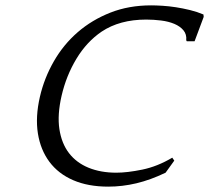

<svg xmlns="http://www.w3.org/2000/svg" viewBox="-20 -685 780 716"><path d="M674.5 -535 676.6 -531H705.6L739.6 -622L738.7 -631C722.9 -637.7 706.2 -643.2 688.5 -647.5C670.8 -651.8 653.3 -655.3 635.9 -658C618.5 -660.7 601.8 -662.5 585.7 -663.5C569.6 -664.5 555.5 -665 543.5 -665C488.2 -665 437.6 -656 391.8 -638C346 -620 305.4 -595.7 269.9 -565C234.5 -534.3 204.8 -498.2 180.9 -456.5C156.9 -414.8 139.6 -370.7 128.8 -324C117.3 -274 114.8 -228.5 121.3 -187.5C127.8 -146.5 142.2 -111.2 164.3 -81.5C186.5 -51.8 216 -29 253 -13C290 3 333.5 11 383.5 11C418.8 11 453.9 6.8 488.8 -1.5C523.8 -9.8 560 -23 597.5 -41L629.9 -86L622.4 -97C585.3 -75 548.1 -60.2 510.6 -52.5C473.2 -44.8 440.8 -41 413.5 -41C374.8 -41 340.4 -47.2 310.2 -59.5C280.1 -71.8 255.8 -90 237.3 -114C218.9 -138 206.9 -167.8 201.5 -203.5C196.1 -239.2 198.8 -280.7 209.7 -328C221.3 -378 239.7 -424 265.1 -466C290.5 -508 321.7 -541.7 358.9 -567C403.8 -597 459.3 -612 525.3 -612C544 -612 562.5 -610.8 581 -608.5C599.4 -606.2 615.8 -602 630.1 -596C644.4 -590 655.7 -582 664.1 -572C672.4 -562 675.9 -549.7 674.5 -535Z"/></svg>

Font: Quattrocento
Style: Italic
Weight: 400
Italic angle: -13°
Designer: Pablo Impallari
Foundry: Pablo Impallari, Igino Marini, Branda Gallo
Version: Version 2.000